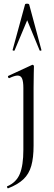

<svg xmlns="http://www.w3.org/2000/svg" viewBox="-20 -750 297 1052"><path d="M166 -387Q166 -379 165 -348Q164 -317 164 -269V48Q164 114 151.5 158.5Q139 203 108.5 232Q78 261 24 282Q22 283 19.5 277.5Q17 272 19 271Q69 250 88.5 203Q108 156 108 71V-268Q108 -303 101 -319.5Q94 -336 77 -336Q68 -336 57 -332.5Q46 -329 31 -322Q27 -321 24.5 -326.5Q22 -332 25 -334L155 -394Q157 -395 158 -395Q161 -395 163.5 -392.5Q166 -390 166 -387ZM207 -476Q209 -474 203.5 -472.5Q198 -471 197 -474L129 -639L60 -474Q59 -471 53.5 -472.5Q48 -474 49 -476L117 -725Q118 -730 128 -730Q138 -730 140 -725Z"/></svg>

Font: Cormorant Garamond Light
Style: Regular
Weight: 400
Version: Version 4.001